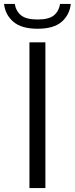

<svg xmlns="http://www.w3.org/2000/svg" viewBox="-58 -955 379 975"><path d="M91.5 0V-740H172.5V0ZM133 -809Q51 -809 9.8 -844.5Q-31.5 -880 -37.5 -935H17Q23 -898.5 49 -877.2Q75 -856 133 -856Q190.5 -856 216 -877.2Q241.5 -898.5 247 -935H301.5Q295.5 -879.5 255 -844.2Q214.5 -809 133 -809Z"/></svg>

Font: Encode Sans Semi Expanded
Style: Regular
Weight: 400
Width: 6
Designer: Multiple Designers
Foundry: Impallari Type
Version: Version 3.000; ttfautohint (v1.8.3) -l 8 -r 50 -G 200 -x 14 